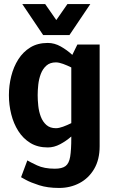

<svg xmlns="http://www.w3.org/2000/svg" viewBox="-20 -720 561 948"><path d="M256 -412Q227 -412 209 -396Q191 -380 181.5 -355Q172 -330 169 -302Q166 -274 166 -250Q166 -226 169 -197.5Q172 -169 181.5 -144Q191 -119 209 -103Q227 -87 256 -87Q271 -87 291.5 -94.5Q312 -102 332 -112V-387Q312 -397 291.5 -404.5Q271 -412 256 -412ZM115 72Q128 80 163 96.5Q198 113 251 113Q286 113 303.5 100Q321 87 326.5 53.5Q332 20 332 -40V-46Q307 -24 277 -8Q247 8 216 8Q166 8 130 -14Q94 -36 70.5 -73Q47 -110 35.5 -156Q24 -202 24 -250Q24 -298 35.5 -344Q47 -390 70.5 -427Q94 -464 130 -486Q166 -508 216 -508Q249 -508 280 -490.5Q311 -473 337 -449L362 -500H472V2Q472 68 445 114Q418 160 372.5 184Q327 208 272 208H271Q215 208 173 194.5Q131 181 107.5 168Q84 155 84 155ZM426 -700 323 -547H193L90 -700H203L258 -621L313 -700Z"/></svg>

Font: Epunda Sans
Style: Bold
Weight: 700
Designer: Simon Atzbach
Foundry: typofactur
Version: Version 2.204; ttfautohint (v1.8.4.7-5d5b)